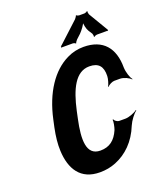

<svg xmlns="http://www.w3.org/2000/svg" viewBox="-164 -1020 965 1136"><g transform="rotate(-20 318.0 -451.5)"><path d="M314 -110C224 -110 226 -211 252 -332L262 -379C290 -507 334 -601 421 -601C479 -601 504 -571 502 -511C502 -495 492 -461 485 -450L488 -448C495 -459 519 -470 531 -470H567C590 -470 623 -455 634 -441L636 -444C624 -458 612 -495 611 -525C611 -647 551 -721 428 -721C391 -721 356 -713 324 -697C224 -649 148 -536 114 -378L104 -332C93 -279 88 -232 90 -190C95 -74 146 10 268 10C304 10 337 4 369 -9C441 -38 502 -96 538 -186C550 -214 576 -248 594 -261L592 -264C576 -251 539 -237 517 -237H479C466 -237 450 -248 447 -259L443 -256C446 -246 439 -212 433 -196C408 -138 371 -110 314 -110ZM597 -770 525 -891C524 -895 520 -908 523 -911L520 -913C517 -909 506 -905 502 -905H468C464 -905 453 -909 452 -912L450 -911C450 -908 441 -895 438 -892L309 -773C308 -772 307 -772 306 -772L304 -769C304 -768 306 -767 306 -766C306 -764 303 -762 302 -761V-759C303 -760 305 -762 307 -762H378C382 -762 392 -758 393 -755L396 -756C395 -759 405 -772 408 -775L436 -801C451 -816 476 -849 479 -865H475C472 -849 480 -815 489 -801L505 -776C506 -772 510 -759 507 -756L510 -754C512 -758 524 -762 528 -762H595C596 -762 595 -760 596 -759L599 -762C598 -763 597 -764 597 -765C597 -766 599 -766 599 -767L597 -770Z"/></g></svg>

Font: Asimov
Style: EdgeExtremeIt
Weight: 500
Designer: Google
Version: Version 2.000980: 2014